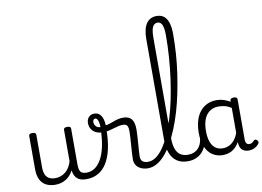

<svg xmlns="http://www.w3.org/2000/svg" viewBox="-131 -1634 2543 1863"><g transform="rotate(-10 1140.5 -703.0)"><path d="M269 18Q216 18 178 -2Q140 -22 120 -63Q100 -104 100 -166V-492Q100 -504 108.5 -509.5Q117 -515 134 -515Q152 -515 161 -509.5Q170 -504 170 -492V-169Q170 -129 181.5 -101Q193 -73 217.5 -59Q242 -45 278 -45Q307 -45 332.5 -54Q358 -63 379.5 -80Q401 -97 417 -123Q433 -149 443 -182V-493Q443 -504 451.5 -509.5Q460 -515 478 -515Q495 -515 504 -509.5Q513 -504 513 -493V-139Q513 -87 528.5 -66Q544 -45 587 -45Q598 -45 604 -35.5Q610 -26 609 -14Q608 -2 599.5 7.5Q591 17 574 17Q546 17 524.5 11Q503 5 488 -7.5Q473 -20 463 -38Q453 -56 449 -81L447 -92Q432 -63 413 -42.5Q394 -22 371 -8.5Q348 5 322.5 11.5Q297 18 269 18Z M577 17Q562 17 556 7.5Q550 -2 552.5 -14Q555 -26 564.5 -35.5Q574 -45 590 -45Q633 -45 670 -70.5Q707 -96 734.5 -146Q762 -196 777.5 -269.5Q793 -343 795 -438Q795 -447 803 -451Q811 -455 822 -454.5Q833 -454 841 -449Q849 -444 849 -434Q849 -319 830 -234.5Q811 -150 776 -94.5Q741 -39 690.5 -11Q640 17 577 17Z M1180 17Q1156 17 1133.5 10.5Q1111 4 1092 -9.5Q1073 -23 1062 -44.5Q1051 -66 1051 -98Q1051 -124 1053.5 -158.5Q1056 -193 1058.5 -231Q1061 -269 1063.5 -304.5Q1066 -340 1066 -367Q1066 -410 1054 -425.5Q1042 -441 1013 -441Q991 -441 967.5 -435.5Q944 -430 920 -422.5Q896 -415 869 -409Q842 -403 813 -403Q773 -403 743.5 -417Q714 -431 698.5 -457Q683 -483 683 -516Q683 -551 703.5 -573.5Q724 -596 758 -596Q792 -596 811.5 -576.5Q831 -557 840 -527.5Q849 -498 849 -466Q864 -466 883.5 -472Q903 -478 926 -487Q949 -496 974.5 -502.5Q1000 -509 1027 -509Q1064 -509 1088.5 -494.5Q1113 -480 1124.5 -450Q1136 -420 1136 -372Q1136 -345 1133.5 -309Q1131 -273 1128.5 -235.5Q1126 -198 1123.5 -165.5Q1121 -133 1121 -112Q1121 -76 1139.5 -60.5Q1158 -45 1193 -45Q1205 -45 1211.5 -35.5Q1218 -26 1217 -14Q1216 -2 1207 7.5Q1198 17 1180 17ZM796 -457Q796 -480 792 -500.5Q788 -521 780 -534Q772 -547 759 -547Q748 -547 742 -538.5Q736 -530 736 -516Q736 -494 751.5 -475.5Q767 -457 796 -457Z M1181 17Q1166 17 1160.5 7.5Q1155 -2 1157.5 -14Q1160 -26 1169.5 -35.5Q1179 -45 1194 -45Q1235 -45 1273 -72Q1311 -99 1346 -150Q1381 -201 1411.5 -270.5Q1442 -340 1468 -424.5Q1494 -509 1513.5 -605Q1533 -701 1547 -803.5Q1561 -906 1568.5 -1012Q1576 -1118 1576 -1223Q1576 -1239 1586.5 -1247Q1597 -1255 1611.5 -1255Q1626 -1255 1636.5 -1247Q1647 -1239 1647 -1223Q1647 -1129 1640.5 -1031.5Q1634 -934 1620 -838Q1606 -742 1587 -649.5Q1568 -557 1543 -472.5Q1518 -388 1487.5 -313.5Q1457 -239 1422.5 -178Q1388 -117 1349.5 -73.5Q1311 -30 1268.5 -6.5Q1226 17 1181 17Z M1575 17Q1511 17 1468 -12Q1425 -41 1403.5 -96.5Q1382 -152 1382 -229V-1219Q1382 -1321 1417 -1372.5Q1452 -1424 1519 -1424Q1562 -1424 1590.5 -1401.5Q1619 -1379 1633 -1334Q1647 -1289 1647 -1223Q1647 -1207 1636.5 -1199.5Q1626 -1192 1611.5 -1192Q1597 -1192 1586.5 -1199.5Q1576 -1207 1576 -1223Q1576 -1269 1570 -1299Q1564 -1329 1550.5 -1344Q1537 -1359 1517 -1359Q1494 -1359 1479.5 -1344Q1465 -1329 1458.5 -1298.5Q1452 -1268 1452 -1219V-229Q1452 -171 1466 -129.5Q1480 -88 1510 -66.5Q1540 -45 1588 -45Q1600 -45 1606 -35.5Q1612 -26 1611 -14Q1610 -2 1601 7.5Q1592 17 1575 17Z M1575 17Q1563 17 1557 7.5Q1551 -2 1552 -14Q1553 -26 1562 -35.5Q1571 -45 1588 -45Q1619 -45 1644 -55Q1669 -65 1687 -83.5Q1705 -102 1715.5 -128Q1726 -154 1729 -186Q1730 -199 1741 -203.5Q1752 -208 1762.5 -203.5Q1773 -199 1772 -186Q1769 -137 1753.5 -99.5Q1738 -62 1712 -36Q1686 -10 1651.5 3.5Q1617 17 1575 17Z M1920 17Q1863 17 1819 -11.5Q1775 -40 1750 -96.5Q1725 -153 1725 -236Q1725 -287 1734.5 -330.5Q1744 -374 1763 -409Q1782 -444 1809.5 -468.5Q1837 -493 1872.5 -506Q1908 -519 1952 -519Q1985 -519 2018 -508.5Q2051 -498 2083 -480V-491Q2083 -503 2092 -509Q2101 -515 2118 -515Q2136 -515 2144.5 -509.5Q2153 -504 2153 -492V-93Q2153 -77 2157.5 -66Q2162 -55 2170.5 -49.5Q2179 -44 2190 -44Q2201 -44 2209 -47Q2217 -50 2225 -56.5Q2233 -63 2242 -72Q2249 -78 2256.5 -76Q2264 -74 2272 -67Q2279 -59 2280.5 -50Q2282 -41 2277 -34Q2266 -18 2249.5 -6.5Q2233 5 2214 11Q2195 17 2176 17Q2155 17 2138.5 11.5Q2122 6 2110.5 -4.5Q2099 -15 2092.5 -31Q2086 -47 2084 -67Q2084 -70 2083.5 -74.5Q2083 -79 2083 -83Q2060 -43 2032 -21Q2004 1 1975 9Q1946 17 1920 17ZM1797 -240Q1797 -182 1811.5 -138.5Q1826 -95 1856 -71.5Q1886 -48 1930 -48Q1960 -48 1988.5 -60Q2017 -72 2041.5 -99.5Q2066 -127 2083 -173V-419Q2050 -440 2019.5 -447.5Q1989 -455 1956 -455Q1927 -455 1902.5 -446Q1878 -437 1858.5 -420Q1839 -403 1825 -377Q1811 -351 1804 -317Q1797 -283 1797 -240Z"/></g></svg>

Font: Playwrite BE WAL Light
Style: Regular
Weight: 300
Version: Version 1.002